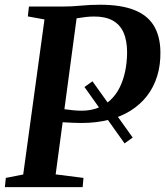

<svg xmlns="http://www.w3.org/2000/svg" viewBox="-27 -770 680 790"><path d="M519 -204 485.5 -180 320.5 -412 353.5 -435.5ZM-7 0 -3 -38 68.5 -52 156 -690 87.5 -702.5 92 -743H227Q268.5 -743 306 -746.8Q343.5 -750.5 385 -750.5Q470 -750.5 524.5 -729.2Q579 -708 605.5 -665Q632 -622 633 -557.5Q634 -503.5 620 -457.8Q606 -412 578.5 -376.2Q551 -340.5 511.2 -315.2Q471.5 -290 420.2 -277Q369 -264 308.5 -264Q293.5 -264 273.2 -264.8Q253 -265.5 235 -266.8Q217 -268 208 -269L209 -326Q222 -323 239.2 -320.5Q256.5 -318 274.8 -316.2Q293 -314.5 308.5 -314.5Q345.5 -314.5 375.2 -326Q405 -337.5 427.5 -358.5Q450 -379.5 465 -409.2Q480 -439 487.8 -475.5Q495.5 -512 496 -553.5Q496 -603.5 481 -636.8Q466 -670 435.5 -686.2Q405 -702.5 359 -702Q343.5 -702 325.5 -700Q307.5 -698 289 -694.8Q270.5 -691.5 253.5 -686.5L292.5 -727L202 -52.5L316.5 -38L313 0Z"/></svg>

Font: Merriweather 48pt SemiBold
Style: Italic
Weight: 600
Italic angle: -7.8°
Designer: Eben Sorkin
Foundry: Eben Sorkin
Version: Version 2.101